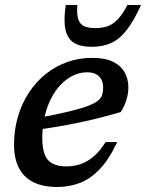

<svg xmlns="http://www.w3.org/2000/svg" viewBox="-20 -734 582 765"><path d="M327 -446Q298 -446 271.5 -433.2Q245 -420.5 222.5 -397.2Q200 -374 183.5 -341.5Q167 -309 157.8 -269.2Q148.5 -229.5 148.5 -185Q148.5 -120.5 171.8 -95.8Q195 -71 244.5 -71Q274.5 -71 302 -80.5Q329.5 -90 354.2 -111.5Q379 -133 400.5 -168H447Q415.5 -100.5 378.5 -61.2Q341.5 -22 299.2 -5.5Q257 11 208.5 11Q151.5 11 113.2 -8Q75 -27 55.5 -64.5Q36 -102 36 -157Q36 -216 51.2 -268.5Q66.5 -321 94.5 -364Q122.5 -407 161.2 -438.2Q200 -469.5 247 -486.5Q294 -503.5 347.5 -503.5Q399.5 -503.5 431 -487.5Q462.5 -471.5 477 -445Q491.5 -418.5 491.5 -386Q491.5 -360.5 483.2 -334.5Q475 -308.5 461 -287.5Q420 -275.5 377.8 -264.8Q335.5 -254 293 -245.2Q250.5 -236.5 209.5 -229.5Q168.5 -222.5 130 -217.5L133 -264.5Q206 -278 253.5 -289.5Q301 -301 329 -311.5Q357 -322 370.2 -332.8Q383.5 -343.5 387.2 -356.2Q391 -369 391 -384.5Q391 -403.5 383.8 -417.2Q376.5 -431 362.5 -438.5Q348.5 -446 327 -446ZM359.5 -622Q388.5 -622 410.5 -630.2Q432.5 -638.5 451 -658.8Q469.5 -679 487.5 -714H542Q513 -650.5 484.5 -614Q456 -577.5 422.5 -562.5Q389 -547.5 345.5 -547.5Q299 -547.5 273.5 -564.2Q248 -581 240.5 -617.8Q233 -654.5 242 -714H288Q285.5 -678.5 291.5 -658.5Q297.5 -638.5 314.2 -630.2Q331 -622 359.5 -622Z"/></svg>

Font: Newsreader 9pt Medium
Style: Italic
Weight: 500
Italic angle: -17°
Designer: Hugues Gentile
Foundry: Production Type
Version: Version 1.003